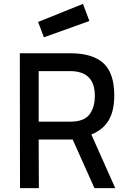

<svg xmlns="http://www.w3.org/2000/svg" viewBox="-20 -968 659 988"><path d="M354 -250H179L180 0H83L82 -694H341Q456 -694 512 -643Q568 -592 568 -477Q568 -397 539 -348.5Q510 -300 450 -276L573 0H466ZM468 -475Q468 -602 341 -602H179V-342H342Q412 -342 440 -378.5Q468 -415 468 -475ZM407 -948 440 -860 206 -776 176 -855Z"/></svg>

Font: Panefresco 600wt
Style: Regular
Weight: 600
Designer: Campivisivi
Foundry: Campivisivi & Chank Co
Version: Version 1.001